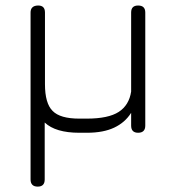

<svg xmlns="http://www.w3.org/2000/svg" viewBox="-20 -493 653 713"><path d="M93.5 173.5C93.5 173.5 93.5 173.5 93.5 173.5C93.5 173.5 93.5 -446.5 93.5 -446.5C93.5 -463 102.5 -472 120.5 -472.5C120.5 -472.5 120.5 -472.5 120.5 -472.5C138 -473 147 -464.5 147 -446.5C147 -446.5 147 -446.5 147 -446.5C147 -446.5 147 -180.5 147 -180.5C147 -133 156.5 -99.5 175.5 -81C194 -62 227 -52.5 274.5 -52.5C274.5 -52.5 274.5 -52.5 274.5 -52.5C274.5 -52.5 302.5 -52.5 302.5 -52.5C356 -52.5 395.5 -61 421 -77.5C446.5 -94 462 -119.5 467 -153C467 -153 467 -153 467 -153C467 -153 467 -446.5 467 -446.5C467 -464 475.5 -472.5 493 -472.5C493 -472.5 493 -472.5 493 -472.5C510.5 -472.5 519.5 -464 519.5 -446.5C519.5 -446.5 519.5 -446.5 519.5 -446.5C519.5 -446.5 519.5 -26.5 519.5 -26.5C519.5 -9 510.5 0 493 0C493 0 493 0 493 0C475.5 0 467 -9 467 -26.5C467 -26.5 467 -26.5 467 -26.5C467 -26.5 467 -74 467 -74C451.5 -49.5 430.5 -31.5 404 -19C377.5 -6.5 344 0 302.5 0C302.5 0 302.5 0 302.5 0C302.5 0 274.5 0 274.5 0C216 0 173 -12.5 146 -38C146 -38 146 -38 146 -38C146 -38 146 173.5 146 173.5C146 191 137.5 200 120 200C120 200 120 200 120 200C102.5 200 93.5 191 93.5 173.5Z"/></svg>

Font: Jura-Fortis-Regular
Style: Regular
Weight: 500
Designer: Daniel Johnson, Alexei Vanyashin, Mirko Velimirovic
Foundry: Daniel Johnson
Version: ""